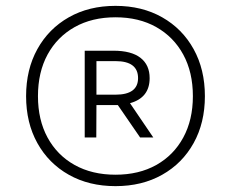

<svg xmlns="http://www.w3.org/2000/svg" viewBox="-20 -769 788 655"><path d="M374 -134Q283.5 -134 214.8 -172.8Q146 -211.5 107.5 -280.8Q69 -350 69 -441Q69 -532 107.5 -601.5Q146 -671 214.8 -710Q283.5 -749 374 -749Q464.5 -749 533.2 -710Q602 -671 640.5 -601.5Q679 -532 679 -441Q679 -350 640.5 -280.8Q602 -211.5 533.2 -172.8Q464.5 -134 374 -134ZM374 -173Q454 -173 513.2 -206.2Q572.5 -239.5 605.2 -299.8Q638 -360 638 -441Q638 -522.5 605.2 -582.8Q572.5 -643 513.2 -676.5Q454 -710 374 -710Q294 -710 234.5 -676.5Q175 -643 142.2 -582.8Q109.5 -522.5 109.5 -441Q109.5 -360 142.2 -299.8Q175 -239.5 234.5 -206.2Q294 -173 374 -173ZM269 -300V-596H367Q428 -596 459.2 -571.8Q490.5 -547.5 490.5 -502.5Q490.5 -435.5 423.5 -417L503 -300H458L382 -410.5Q375 -410.5 367 -410.5H309L308.5 -300ZM309 -446H374Q451 -446 451 -502.5Q451 -560.5 374 -560.5H309Z"/></svg>

Font: Encode Sans Semi Condensed Light
Style: Regular
Weight: 300
Width: 4
Designer: Multiple Designers
Foundry: Impallari Type
Version: Version 3.000; ttfautohint (v1.8.3) -l 8 -r 50 -G 200 -x 14 